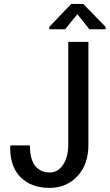

<svg xmlns="http://www.w3.org/2000/svg" viewBox="-20 -918 542 949"><path d="M317.4 -710.9Q342.8 -710.9 417 -710.9Q417 -584 417 -203.1Q417 -105.5 363.3 -47.9Q308.6 10.7 225.6 10.7Q134.8 10.7 82 -42Q30.3 -92.8 30.3 -188.5Q30.3 -192.4 31.2 -196.3Q31.2 -197.3 32.2 -199.2Q55.7 -199.2 127.9 -199.2Q127.9 -131.8 153.3 -98.6Q179.7 -65.4 225.6 -65.4Q265.6 -65.4 291 -102.5Q317.4 -140.6 317.4 -203.1Q317.4 -373 317.4 -710.9ZM502 -785.2Q502 -782.2 502 -773.4Q481.4 -773.4 421.9 -773.4Q407.2 -792 362.3 -847.7Q346.7 -829.1 301.8 -773.4Q282.2 -773.4 223.6 -773.4Q223.6 -776.4 223.6 -785.2Q251 -813.5 332 -898.4Q346.7 -898.4 391.6 -898.4Q418.9 -870.1 502 -785.2Z"/></svg>

Font: Noto Sans Hebrew DECATHLON 
Style: Regular
Weight: 400
Designer: Monotype Design team
Version: Version 1.03 uh